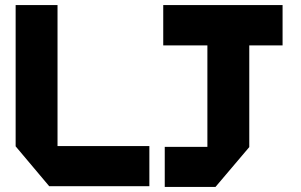

<svg xmlns="http://www.w3.org/2000/svg" viewBox="-20 -739 1193 761"><path d="M175 -1 42 -159V-160H572V-1ZM42 -160V-719H208V-160ZM802 -157V-559L935 -719H968V-157ZM633 2V-157H968V-156L834 2ZM627 -559V-719H935L802 -559ZM968 -559V-719H1100V-559Z"/></svg>

Font: Foldit
Style: Bold
Weight: 700
Version: Version 1.003